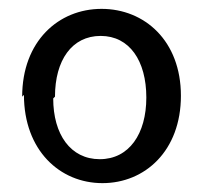

<svg xmlns="http://www.w3.org/2000/svg" viewBox="-20 -841 467 433"><path d="M34 -627C34 -502 115 -428 211 -428C307 -428 388 -501 388 -625C388 -749 306 -821 209 -821C112 -821 30 -748 30 -623ZM104 -623C104 -705 142 -760 207 -760C272 -760 310 -704 310 -621C310 -539 271 -482 205 -482C139 -482 100 -538 100 -619Z"/></svg>

Font: GenEiGothic-pro-Regular
Style: Regular
Weight: 400
Designer: Ryoko NISHIZUKA (kana & ideographs); Paul D. Hunt (Latin, Greek & Cyrillic); Wenlong ZHANG (bopomofo); Sandoll Communica
Foundry: Adobe Systems Incorporated; o_tamon
Version: Version 1.000.140830